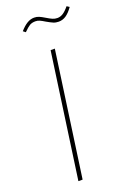

<svg xmlns="http://www.w3.org/2000/svg" viewBox="-163 -926 677 986"><g transform="rotate(-20 175.0 -433.5)"><path d="M205 -681 109 0H86L182 -681ZM209 -827Q193 -837 182 -842Q171 -847 159 -847Q140 -847 127.5 -839.5Q115 -832 94 -811L81 -821Q101 -844 120 -855.5Q139 -867 159 -867Q173 -867 185 -862Q197 -857 215 -846Q233 -835 245.5 -829.5Q258 -824 272 -824Q288 -824 303 -833.5Q318 -843 336 -865L350 -856Q330 -828 311.5 -816Q293 -804 272 -804Q256 -804 243 -809.5Q230 -815 209 -827Z"/></g></svg>

Font: Fira Sans Thin
Style: Italic
Weight: 250
Italic angle: -8°
Designer: Carrois Corporate & Edenspiekermann AG
Foundry: Carrois Corporate GbR & Edenspiekermann AG
Version: Version 4.203